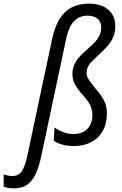

<svg xmlns="http://www.w3.org/2000/svg" viewBox="-151 -785 662 1045"><path d="M-75.7 240.2Q-92.3 240.2 -106 237.8Q-119.6 235.4 -130.9 231.4V164.1Q-120.6 168 -108.4 170.4Q-96.2 172.9 -83 172.9Q-50.3 172.9 -32.5 147Q-14.6 121.1 -2.9 65.9L133.3 -575.7Q147 -638.7 172.6 -680.9Q198.2 -723.1 238 -744.1Q277.8 -765.1 332.5 -765.1Q399.9 -765.1 438.2 -732.2Q476.6 -699.2 476.6 -643.1Q476.6 -609.9 465.3 -583.7Q454.1 -557.6 434.8 -535.4Q415.5 -513.2 391.6 -491.2Q361.8 -464.8 341.1 -441.7Q320.3 -418.5 320.3 -388.2Q320.3 -373 328.4 -358.4Q336.4 -343.8 347.9 -329.8Q359.4 -315.9 369.1 -302.2Q395.5 -273.4 413.1 -241.9Q430.7 -210.4 430.7 -167Q430.7 -110.4 407.5 -70.8Q384.3 -31.2 344 -10.7Q303.7 9.8 251.5 9.8Q216.3 9.8 188 2Q159.7 -5.9 141.6 -19L146 -91.3Q166.5 -75.7 193.6 -65.7Q220.7 -55.7 248 -55.7Q298.3 -55.7 325.2 -84.5Q352.1 -113.3 352.1 -158.7Q352.1 -179.2 346.4 -196.3Q340.8 -213.4 329.6 -230Q318.4 -246.6 301.3 -266.1Q272.5 -297.9 257.8 -324.5Q243.2 -351.1 243.2 -381.3Q243.2 -410.6 253.7 -433.6Q264.2 -456.5 282 -476.3Q299.8 -496.1 321.8 -514.6Q344.2 -533.7 361.8 -551.8Q379.4 -569.8 389.6 -590.3Q399.9 -610.8 399.9 -637.2Q399.9 -667 379.9 -683.3Q359.9 -699.7 326.2 -699.7Q294.4 -699.7 271.5 -685.5Q248.5 -671.4 233.4 -643.6Q218.3 -615.7 209 -573.7L73.2 66.4Q62.5 117.7 45.4 157Q28.3 196.3 -0.5 218.3Q-29.3 240.2 -75.7 240.2Z"/></svg>

Font: Open Sans SemiCondensed
Style: Italic
Weight: 400
Width: 4
Italic angle: -12°
Designer: Monotype Design Team
Foundry: Monotype Imaging Inc.
Version: Version 3.000